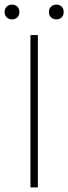

<svg xmlns="http://www.w3.org/2000/svg" viewBox="-32 -812 296 832"><path d="M100 0V-660H132V0ZM20 -728Q7 -728 -2.5 -736.5Q-12 -745 -12 -760Q-12 -775 -2.5 -783.5Q7 -792 20 -792Q34 -792 43 -783.5Q52 -775 52 -760Q52 -745 43 -736.5Q34 -728 20 -728ZM212 -728Q199 -728 189.5 -736.5Q180 -745 180 -760Q180 -775 189.5 -783.5Q199 -792 212 -792Q226 -792 235 -783.5Q244 -775 244 -760Q244 -745 235 -736.5Q226 -728 212 -728Z"/></svg>

Font: Mada ExtraLight
Style: Regular
Weight: 250
Designer: Khaled Hosny
Version: Version 1.5